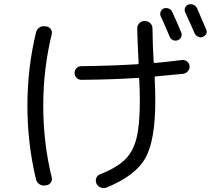

<svg xmlns="http://www.w3.org/2000/svg" viewBox="-20 -865 1040 934"><path d="M777.3 -824.2Q789.1 -828.1 801.3 -823.2Q813.5 -818.4 818.4 -805.7Q844.7 -750 862.3 -705.1Q866.2 -694.3 860.8 -683.6Q855.5 -672.9 843.8 -668.9Q832 -665 820.3 -670.4Q808.6 -675.8 804.7 -688.5Q773.4 -762.7 761.7 -786.1Q756.8 -796.9 761.7 -808.6Q766.6 -820.3 777.3 -824.2ZM880.9 -804.7Q876 -815.4 880.4 -827.1Q884.8 -838.9 897 -842.8Q909.2 -846.7 920.9 -841.8Q932.6 -836.9 938.5 -825.2Q974.6 -742.2 983.4 -720.7Q988.3 -710 982.9 -699.7Q977.5 -689.5 965.8 -685.1Q954.1 -680.7 942.4 -687Q930.7 -693.4 925.8 -705.1Q912.1 -737.3 880.9 -804.7ZM199.2 37.1Q184.6 39.1 171.9 31.2Q159.2 23.4 155.3 7.8Q113.3 -166 113.3 -350.1Q113.3 -534.2 155.3 -708Q159.2 -722.7 171.4 -731Q183.6 -739.3 199.2 -737.3L205.1 -736.3Q218.8 -735.4 227.1 -723.1Q235.4 -710.9 231.4 -697.3Q190.4 -529.3 190.4 -350.1Q190.4 -170.9 231.4 -2.9Q235.4 10.7 227.1 22.9Q218.8 35.2 205.1 36.1ZM376 -476.6Q362.3 -476.6 352.5 -486.3Q342.8 -496.1 342.8 -510.3Q342.8 -524.4 352.5 -533.7Q362.3 -543 376 -543Q524.4 -544.9 650.4 -552.7Q654.3 -552.7 654.3 -558.6Q648.4 -671.9 647.5 -727.5Q647.5 -741.2 657.7 -752Q668 -762.7 681.6 -762.7H685.5Q700.2 -762.7 710.9 -752.4Q721.7 -742.2 721.7 -726.6Q722.7 -644.5 727.5 -564.5Q727.5 -559.6 733.4 -558.6Q769.5 -561.5 867.2 -573.2Q879.9 -574.2 890.6 -565.4Q901.4 -556.6 902.3 -543Q903.3 -529.3 894 -518.6Q884.8 -507.8 871.1 -505.9Q824.2 -501 736.3 -493.2Q732.4 -493.2 732.4 -487.3Q735.4 -430.7 735.4 -373Q735.4 -181.6 687 -95.7Q638.7 -9.8 499 46.9Q485.4 52.7 470.7 47.4Q456.1 42 449.2 28.3V27.3Q443.4 14.6 448.2 1.5Q453.1 -11.7 465.8 -16.6Q546.9 -48.8 586.9 -87.4Q627 -126 643.6 -190.9Q660.2 -255.9 660.2 -373Q660.2 -426.8 657.2 -481.4Q657.2 -486.3 653.3 -486.3Q543.9 -478.5 376 -476.6Z"/></svg>

Font: Rounded-L Mgen+ 2m regular
Style: Regular
Weight: 400
Designer: [Source Han Sans]
Ryoko NISHIZUKA  (kana & ideographs); Paul D. Hunt (Latin, Greek & Cyrillic); Wenlong ZHANG  (bopomofo
Version: Version 1.059.20150602